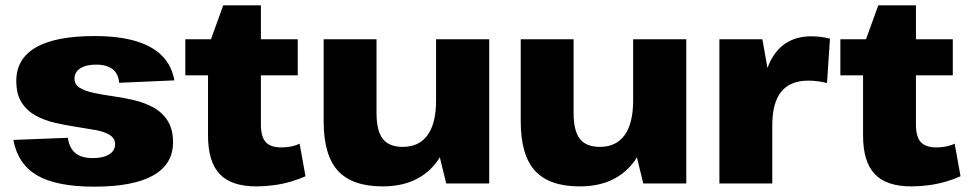

<svg xmlns="http://www.w3.org/2000/svg" viewBox="-20 -687 3621 719"><path d="M333 12Q192 12 119.5 -30Q47 -72 30 -163L234 -171Q240 -132 262.5 -113.5Q285 -95 328 -95Q367 -95 389 -109Q411 -123 411 -147Q411 -169 391 -181.5Q371 -194 338 -200Q305 -206 265.5 -212Q226 -218 186.5 -227Q147 -236 114 -254Q81 -272 61 -303Q41 -334 41 -384Q41 -467 114.5 -509.5Q188 -552 334 -552Q424 -552 487 -533.5Q550 -515 586.5 -478.5Q623 -442 633 -386L426 -377Q424 -410 402 -427.5Q380 -445 340 -445Q302 -445 280.5 -431Q259 -417 259 -393Q259 -370 279 -358Q299 -346 331.5 -339Q364 -332 404 -326.5Q444 -321 483.5 -311.5Q523 -302 555.5 -284Q588 -266 608 -234.5Q628 -203 628 -154Q628 -72 553.5 -30Q479 12 333 12Z M940 11Q846 11 802.5 -35.5Q759 -82 759 -179V-405H674V-540H770L816 -667H957V-540H1095V-405H957V-221Q957 -175 975 -155Q993 -135 1034 -135Q1050 -135 1067.5 -138Q1085 -141 1102 -149L1124 -27Q1100 -16 1069.5 -7Q1039 2 1005.5 6.5Q972 11 940 11Z M1390 -264Q1390 -197 1413.5 -167Q1437 -137 1488 -137Q1550 -137 1581.5 -181.5Q1613 -226 1613 -311V-540H1812V0H1651L1627 -98Q1620 -86 1612 -76Q1543 11 1413 11Q1299 11 1245.5 -47.5Q1192 -106 1192 -233V-540H1390Z M2128 -264Q2128 -197 2151.5 -167Q2175 -137 2226 -137Q2288 -137 2319.5 -181.5Q2351 -226 2351 -311V-540H2550V0H2389L2365 -98Q2358 -86 2350 -76Q2281 11 2151 11Q2037 11 1983.5 -47.5Q1930 -106 1930 -233V-540H2128Z M2674 -540H2835L2854 -432Q2863 -458 2877 -479Q2925 -551 3018 -551Q3035 -551 3052.5 -549Q3070 -547 3088 -542L3077 -376Q3043 -385 3007 -385Q2939 -385 2905.5 -343.5Q2872 -302 2872 -217V0H2674Z M3393 11Q3299 11 3255.5 -35.5Q3212 -82 3212 -179V-405H3127V-540H3223L3269 -667H3410V-540H3548V-405H3410V-221Q3410 -175 3428 -155Q3446 -135 3487 -135Q3503 -135 3520.5 -138Q3538 -141 3555 -149L3577 -27Q3553 -16 3522.5 -7Q3492 2 3458.5 6.5Q3425 11 3393 11Z"/></svg>

Font: Pathway Extreme 8pt Thin 12pt ExtraBold
Style: Regular
Weight: 800
Version: Version 1.001;gftools[0.9.26]